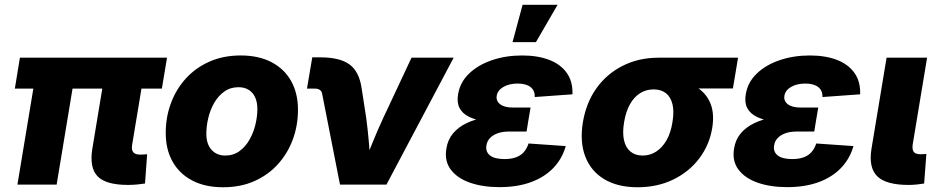

<svg xmlns="http://www.w3.org/2000/svg" viewBox="-20 -770 3929 801"><path d="M514.6 1.5Q420.9 1.5 386.7 -34.9Q352.5 -71.3 365.2 -149.4L422.4 -495.1H585.9L531.2 -165.5Q527.8 -145 535.9 -135Q543.9 -125 564.5 -125Q572.8 -125 580.8 -125.5Q588.9 -126 593.8 -126.5L585 -4.4Q572.8 -2.4 553.5 -0.5Q534.2 1.5 514.6 1.5ZM52.7 0 134.8 -495.1H298.3L216.3 0ZM42 -400.4 63 -529.3H676.8L655.3 -400.4Z M910.6 11.2Q835.9 11.2 782.2 -16.8Q728.5 -44.9 700 -95.7Q671.4 -146.5 671.4 -215.3Q671.4 -281.7 693.4 -340.3Q715.3 -398.9 756.3 -443.6Q797.4 -488.3 855 -513.4Q912.6 -538.6 983.9 -538.6Q1059.1 -538.6 1112.5 -510.7Q1166 -482.9 1194.6 -431.9Q1223.1 -380.9 1223.1 -312Q1223.1 -247.1 1201.9 -189Q1180.7 -130.9 1140.1 -85.7Q1099.6 -40.5 1041.7 -14.6Q983.9 11.2 910.6 11.2ZM919.4 -121.1Q954.1 -121.1 979.2 -139.6Q1004.4 -158.2 1021 -187.5Q1037.6 -216.8 1045.7 -250.7Q1053.7 -284.7 1053.7 -315.4Q1053.7 -344.7 1043.9 -365Q1034.2 -385.3 1016.6 -395.8Q999 -406.2 975.1 -406.2Q940.9 -406.2 915.5 -387.9Q890.1 -369.6 873.5 -340.6Q856.9 -311.5 848.9 -277.6Q840.8 -243.7 840.8 -212.4Q840.8 -168.9 862.5 -145Q884.3 -121.1 919.4 -121.1Z M1398.4 0 1324.2 -377.4Q1322.3 -389.2 1314.5 -394.8Q1306.6 -400.4 1292.5 -400.4H1260.7L1282.7 -530.8H1315.4Q1398.4 -530.8 1438.7 -500.7Q1479 -470.7 1488.8 -400.9L1507.8 -278.3Q1514.6 -227.1 1519 -175Q1523.4 -123 1527.3 -67.9H1491.2Q1513.2 -123 1534.2 -175Q1555.2 -227.1 1579.1 -278.3L1696.8 -529.3H1872.6L1592.3 0Z M2064 10.7Q1994.1 10.7 1940.9 -7.8Q1887.7 -26.4 1860.6 -62.5Q1833.5 -98.6 1842.3 -150.4Q1848.1 -187.5 1870.1 -213.6Q1892.1 -239.7 1926.3 -256.1Q1960.4 -272.5 2003.9 -280Q2047.4 -287.6 2096.7 -287.6H2187.5L2176.8 -221.2H2103Q2076.7 -221.2 2056.6 -214.1Q2036.6 -207 2024.4 -194.3Q2012.2 -181.6 2009.3 -163.6Q2004.9 -137.2 2023.9 -121.8Q2043 -106.4 2085 -106.4Q2112.8 -106.4 2132.8 -113.8Q2152.8 -121.1 2165.5 -135.7Q2178.2 -150.4 2185.1 -171.4L2340.3 -160.6Q2325.2 -107.4 2288.3 -69.1Q2251.5 -30.8 2194.8 -10Q2138.2 10.7 2064 10.7ZM2095.2 -257.3Q2043.9 -257.3 2003.4 -263.4Q1962.9 -269.5 1935.8 -283.2Q1908.7 -296.9 1897 -319.8Q1885.3 -342.8 1891.1 -377Q1899.4 -427.2 1937.3 -463.4Q1975.1 -499.5 2032.7 -519Q2090.3 -538.6 2158.2 -538.6Q2223.1 -538.6 2271 -520.3Q2318.8 -502 2344.5 -465.8Q2370.1 -429.7 2368.2 -376.5L2210.9 -365.2Q2211.9 -392.1 2193.4 -406.7Q2174.8 -421.4 2139.6 -421.4Q2104 -421.4 2079.8 -407.2Q2055.7 -393.1 2052.2 -370.1Q2048.8 -348.6 2066.7 -335Q2084.5 -321.3 2120.1 -321.3H2193.4L2182.6 -257.3ZM2118.2 -594.2 2160.2 -750H2306.2L2215.8 -594.2Z M2639.6 11.2Q2557.1 11.2 2501.2 -22.2Q2445.3 -55.7 2421.9 -116.5Q2398.4 -177.2 2411.6 -259.3Q2425.3 -341.8 2468.5 -402.1Q2511.7 -462.4 2578.4 -495.8Q2645 -529.3 2727.5 -529.3H3059.1L3037.6 -400.9H2805.7L2706.1 -397Q2675.3 -397 2650.1 -381.1Q2625 -365.2 2607.9 -334.7Q2590.8 -304.2 2583.5 -259.3Q2576.2 -215.8 2583.3 -184.8Q2590.3 -153.8 2610.4 -137.5Q2630.4 -121.1 2661.1 -121.1Q2691.9 -121.1 2717.3 -137.5Q2742.7 -153.8 2760.5 -184.6Q2778.3 -215.3 2785.2 -259.3Q2793 -304.2 2785.6 -334.7Q2778.3 -365.2 2758.3 -381.1Q2738.3 -397 2707.5 -397L2715.3 -446.3Q2771.5 -446.3 2818.6 -434.6Q2865.7 -422.9 2898.9 -397.5Q2932.1 -372.1 2946.3 -332Q2960.4 -292 2951.2 -235.4Q2939.5 -165 2897.2 -109.1Q2855 -53.2 2788.8 -21Q2722.7 11.2 2639.6 11.2Z M3264.2 10.7Q3194.3 10.7 3141.1 -7.8Q3087.9 -26.4 3060.8 -62.5Q3033.7 -98.6 3042.5 -150.4Q3048.3 -187.5 3070.3 -213.6Q3092.3 -239.7 3126.5 -256.1Q3160.6 -272.5 3204.1 -280Q3247.6 -287.6 3296.9 -287.6H3387.7L3377 -221.2H3303.2Q3276.9 -221.2 3256.8 -214.1Q3236.8 -207 3224.6 -194.3Q3212.4 -181.6 3209.5 -163.6Q3205.1 -137.2 3224.1 -121.8Q3243.2 -106.4 3285.2 -106.4Q3313 -106.4 3333 -113.8Q3353 -121.1 3365.7 -135.7Q3378.4 -150.4 3385.3 -171.4L3540.5 -160.6Q3525.4 -107.4 3488.5 -69.1Q3451.7 -30.8 3395 -10Q3338.4 10.7 3264.2 10.7ZM3295.4 -257.3Q3244.1 -257.3 3203.6 -263.4Q3163.1 -269.5 3136 -283.2Q3108.9 -296.9 3097.2 -319.8Q3085.4 -342.8 3091.3 -377Q3099.6 -427.2 3137.5 -463.4Q3175.3 -499.5 3232.9 -519Q3290.5 -538.6 3358.4 -538.6Q3423.3 -538.6 3471.2 -520.3Q3519 -502 3544.7 -465.8Q3570.3 -429.7 3568.4 -376.5L3411.1 -365.2Q3412.1 -392.1 3393.6 -406.7Q3375 -421.4 3339.8 -421.4Q3304.2 -421.4 3280 -407.2Q3255.9 -393.1 3252.4 -370.1Q3249 -348.6 3266.8 -335Q3284.7 -321.3 3320.3 -321.3H3393.6L3382.8 -257.3Z M3770.5 1.5Q3676.8 1.5 3639.9 -34.4Q3603 -70.3 3615.7 -149.4L3678.7 -529.3H3847.7L3787.6 -167Q3784.7 -146 3792.2 -136.2Q3799.8 -126.5 3820.8 -126.5Q3828.1 -126.5 3834.2 -127Q3840.3 -127.4 3844.7 -127.9L3835.4 -4.4Q3823.2 -2.4 3806.6 -0.5Q3790 1.5 3770.5 1.5Z"/></svg>

Font: Inter 24pt ExtraBold
Style: Italic
Weight: 800
Italic angle: -9.3988°
Designer: Rasmus Andersson
Foundry: rsms
Version: Version 4.001;git-66647c0bb